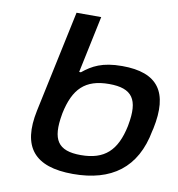

<svg xmlns="http://www.w3.org/2000/svg" viewBox="-81 -783 803 866"><g transform="rotate(10 321.0 -350.5)"><path d="M629 -244 632 -256C668 -427 609 -509 445 -509C354 -509 309 -484 266 -449H258L313 -710H200L101 -244C65 -73 133 9 310 9C486 9 597 -71 629 -244ZM215 -247 216 -253C240 -367 291 -419 401 -419C508 -419 540 -371 518 -253L517 -247C493 -132 439 -81 330 -81C224 -81 194 -129 215 -247Z"/></g></svg>

Font: LT Wave Medium
Style: Italic
Weight: 500
Designer: Daniel Lyons
Version: Version 2.5 (Glyphs App)